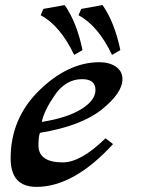

<svg xmlns="http://www.w3.org/2000/svg" viewBox="-20 -728 571 758"><path d="M124 9.8Q22 9.8 22 -103Q22 -261.2 135.7 -371.8Q249.5 -482.4 372.6 -482.4Q412.1 -482.4 437.7 -464.6Q463.4 -446.8 463.4 -415.5Q463.4 -361.3 382.1 -295.9Q300.8 -230.5 137.7 -203.6Q131.8 -188.5 131.8 -154.3Q131.8 -86.9 228 -86.9Q299.3 -86.9 396.5 -182.1L426.3 -159.2Q271.5 9.8 124 9.8ZM145 -246.6Q245.6 -262.7 301.3 -297.4Q356.9 -332 356.9 -373Q356.9 -415.5 304.2 -415.5Q239.7 -415.5 196.5 -352.8Q153.3 -290 145 -246.6ZM272.9 -511.2Q217.8 -626.5 140.6 -668L151.4 -692.9L235.4 -708Q283.2 -639.6 305.7 -530.3ZM422.4 -511.2Q367.2 -626.5 290 -668L300.8 -692.9L384.8 -708Q432.6 -639.6 455.1 -530.3Z"/></svg>

Font: Kelvinch
Style: Bold Italic
Weight: 700
Italic angle: -10°
Designer: Paul James Miller
Foundry: High-Logic / Made with FontCreator
Version: Version 3.30 September 23, 2016